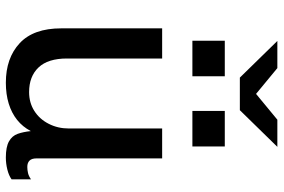

<svg xmlns="http://www.w3.org/2000/svg" viewBox="-172 -762 945 640"><g transform="rotate(90 300.0 -442.5)"><path d="M256.2 10Q174 10 124.5 -36.1Q75 -82.2 75 -174.5V-511H175.5V-194Q175.5 -130.2 205.4 -98.9Q235.2 -67.5 287.5 -67.5Q323 -67.5 350.4 -85Q377.8 -102.5 393.2 -132.9Q408.8 -163.2 408.8 -200.2V-511H508.5V-92.2Q508.5 -76.2 515.9 -68.9Q523.2 -61.5 537 -61.5Q546.5 -61.5 556.9 -63.8Q567.2 -66 578.2 -73.8V-9Q565.2 0.2 545.4 5.1Q525.5 10 505.5 10Q470.2 10 451.8 -0.4Q433.2 -10.8 426.6 -29.6Q420 -48.5 417.5 -73.2Q403.2 -46 380.2 -27.6Q357.2 -9.2 326 0.4Q294.8 10 256.2 10ZM239.2 -770 117 -895H207.5L293.5 -824L379.5 -895H470L347.8 -770ZM116.2 -611.8V-719.8H234.8V-611.8ZM350.2 -611.8V-719.8H468.8V-611.8Z"/></g></svg>

Font: Chivo Mono Medium
Style: Regular
Weight: 500
Monospace: yes
Designer: Hector Gatti
Foundry: Omnibus-Type
Version: Version 1.008